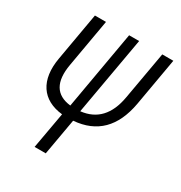

<svg xmlns="http://www.w3.org/2000/svg" viewBox="-174 -642 933 990"><g transform="rotate(30 293.0 -147.0)"><path d="M174.3 224.6H240.7L278.8 8.3C414.6 -2.4 495.1 -82.5 522 -232.9L571.8 -517.6H505.9L455.6 -232.9C436.5 -122.6 379.9 -62.5 286.1 -52.2L368.2 -517.6H308.6L227.1 -52.2C137.2 -62.5 101.6 -122.6 121.1 -232.9L170.9 -517.6H105L55.2 -232.9C30.3 -92.3 88.9 -4.9 212.9 8.3Z"/></g></svg>

Font: Cascadia Mono NF Light
Style: Italic
Weight: 300
Italic angle: -10°
Monospace: yes
Designer: Aaron Bell
Foundry: Saja Typeworks
Version: Version 2404.023